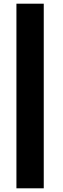

<svg xmlns="http://www.w3.org/2000/svg" viewBox="-20 -814 343 1040"><path d="M69 206V-794H217V206Z"/></svg>

Font: Repo ExtraBold
Style: Bold
Weight: 700
Designer: Stefan Peev
Foundry: Context Ltd
Version: Version 1.502